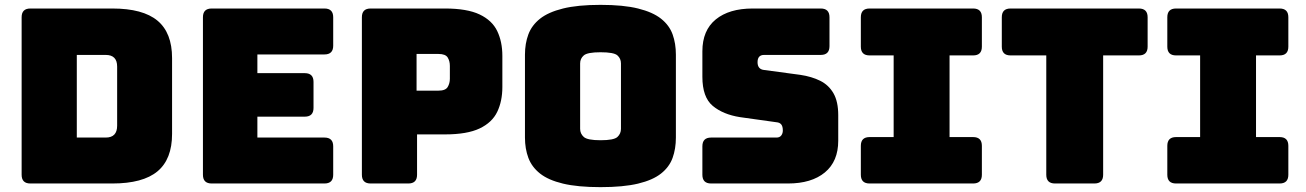

<svg xmlns="http://www.w3.org/2000/svg" viewBox="-20 -755 5375 790"><path d="M442 0H105Q69 0 69 -36V-684Q69 -720 105 -720H442Q568 -720 628 -670Q688 -620 688 -516V-204Q688 -100 628 -50Q568 0 442 0ZM296 -529V-189H415Q462 -189 462 -238V-481Q462 -529 415 -529Z M1315 0H851Q815 0 815 -36V-684Q815 -720 851 -720H1315Q1351 -720 1351 -684V-567Q1351 -531 1315 -531H1039V-454H1234Q1270 -454 1270 -418V-311Q1270 -275 1234 -275H1039V-189H1315Q1351 -189 1351 -153V-36Q1351 0 1315 0Z M1660 0H1505Q1469 0 1469 -36V-684Q1469 -720 1505 -720H1811Q1902 -720 1953.5 -695.5Q2005 -671 2026 -627Q2047 -583 2047 -525V-397Q2047 -339 2026 -295Q2005 -251 1953.5 -226.5Q1902 -202 1811 -202H1696V-36Q1696 0 1660 0ZM1694 -533V-382H1784Q1813 -382 1822 -397Q1831 -412 1831 -431V-484Q1831 -504 1822 -518.5Q1813 -533 1784 -533Z M2761 -189Q2761 -143 2747.5 -105.5Q2734 -68 2700 -41Q2666 -14 2605.5 0.5Q2545 15 2451 15Q2357 15 2296.5 0.5Q2236 -14 2202 -41Q2168 -68 2154 -105.5Q2140 -143 2140 -189V-530Q2140 -576 2154 -613.5Q2168 -651 2202 -678Q2236 -705 2296.5 -720Q2357 -735 2451 -735Q2545 -735 2605.5 -720Q2666 -705 2700 -678Q2734 -651 2747.5 -613.5Q2761 -576 2761 -530ZM2367 -225Q2367 -205 2382 -191.5Q2397 -178 2451 -178Q2506 -178 2520.5 -191.5Q2535 -205 2535 -225V-494Q2535 -514 2520.5 -527Q2506 -540 2451 -540Q2397 -540 2382 -527Q2367 -514 2367 -494Z M3222 0H2906Q2870 0 2870 -36V-153Q2870 -189 2906 -189H3175Q3188 -189 3194.5 -197.5Q3201 -206 3201 -218Q3201 -235 3194.5 -243Q3188 -251 3175 -252L3025 -273Q2955 -284 2912.5 -319.5Q2870 -355 2870 -439V-544Q2870 -630 2925 -675Q2980 -720 3077 -720H3357Q3393 -720 3393 -684V-565Q3393 -529 3357 -529H3124Q3097 -529 3097 -499Q3097 -470 3124 -467L3273 -447Q3320 -440 3355 -422.5Q3390 -405 3409.5 -371Q3429 -337 3429 -281V-176Q3429 -91 3374 -45.5Q3319 0 3222 0Z M3558 0Q3522 0 3522 -36V-155Q3522 -191 3558 -191H3657V-527H3558Q3522 -527 3522 -563V-684Q3522 -720 3558 -720H3984Q4020 -720 4020 -684V-563Q4020 -527 3984 -527H3887V-191H3984Q4020 -191 4020 -155V-36Q4020 0 3984 0Z M4483 0H4321Q4285 0 4285 -36V-527H4138Q4102 -527 4102 -563V-684Q4102 -720 4138 -720H4666Q4702 -720 4702 -684V-563Q4702 -527 4666 -527H4519V-36Q4519 0 4483 0Z M4819 0Q4783 0 4783 -36V-155Q4783 -191 4819 -191H4918V-527H4819Q4783 -527 4783 -563V-684Q4783 -720 4819 -720H5245Q5281 -720 5281 -684V-563Q5281 -527 5245 -527H5148V-191H5245Q5281 -191 5281 -155V-36Q5281 0 5245 0Z"/></svg>

Font: Bungee Tint
Style: Regular
Weight: 400
Designer: David Jonathan Ross
Foundry: David Jonathan Ross
Version: Version 2.001